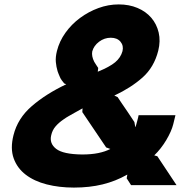

<svg xmlns="http://www.w3.org/2000/svg" viewBox="-20 -838 889 870"><path d="M780 1H574L554 -30L557 -47Q557 -46 555 -46Q504 -17 445 -2.5Q386 12 315 12Q248 12 191.5 -2.5Q135 -17 96.5 -46.5Q58 -76 42 -120.5Q26 -165 41 -225Q60 -302 124.5 -357.5Q189 -413 280 -456L276 -458Q271 -460 271 -460Q266 -466 260 -474Q254 -482 251 -490Q248 -497 245.5 -503Q243 -509 241 -515Q235 -535 233 -557Q231 -579 238 -607Q249 -651 276.5 -689.5Q304 -728 342.5 -756.5Q381 -785 426 -801.5Q471 -818 518 -818Q565 -818 603 -802Q641 -786 665.5 -757.5Q690 -729 699 -690.5Q708 -652 697 -608Q678 -533 625.5 -486.5Q573 -440 498 -405L513 -398Q518 -390 531 -371Q544 -352 557 -333Q572 -310 589 -285L593 -262L594 -263Q595 -266 597.5 -274Q600 -282 602 -290.5Q604 -299 606 -306Q608 -313 608 -316H775L765 -275Q757 -243 733.5 -203.5Q710 -164 679 -134L693 -130ZM535 -606Q541 -631 526 -649Q511 -667 482 -667Q453 -667 429 -649Q405 -631 398 -605Q394 -584 407 -558Q411 -552 415.5 -544.5Q420 -537 425 -530L423 -513Q477 -535 502 -556Q527 -577 535 -606ZM480 -163 461 -170 353 -330 354 -347 318 -327Q304 -319 291.5 -312Q279 -305 268 -297Q246 -282 231.5 -265Q217 -248 212 -225Q203 -188 234.5 -163.5Q266 -139 352 -138Q394 -138 425.5 -144.5Q457 -151 480 -163Z"/></svg>

Font: TypoPRO Sinkin Sans
Style: 700 Bold Italic
Weight: 700
Italic angle: -112°
Designer: Keith Bates
Foundry: K-Type
Version: Sinkin Sans (version 1.0)  by Keith Bates   •   © 2014   www